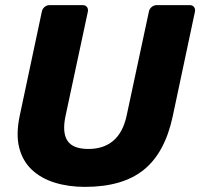

<svg xmlns="http://www.w3.org/2000/svg" viewBox="-20 -720 782 750"><path d="M311.6 10Q247.6 10 194.1 -6.5Q140.6 -23 104.5 -56.9Q68.4 -90.8 55.1 -142.8Q41.8 -194.9 56.8 -266.6L143.4 -674.5Q145.4 -685.5 154.1 -692.8Q162.9 -700 173.5 -700H302.7Q313.7 -700 319.5 -692.8Q325.2 -685.5 323.2 -674.5L236.2 -268Q222.2 -202.9 243.3 -170.5Q264.4 -138.1 325.4 -138.1Q384.9 -138.1 422.8 -170.5Q460.6 -202.9 474.6 -268L561.6 -674.5Q563.6 -685.5 572.6 -692.8Q581.5 -700 592.1 -700H721.4Q732 -700 737.7 -692.8Q743.5 -685.5 741.5 -674.5L654.9 -266.6Q624.5 -123.5 541.8 -56.8Q459.1 10 311.6 10Z"/></svg>

Font: Rubik Light
Style: Italic
Weight: 300
Italic angle: -12°
Designer: Hubert and Fischer
Foundry: Hubert and Fischer
Version: Version 2.300;gftools[0.9.30]